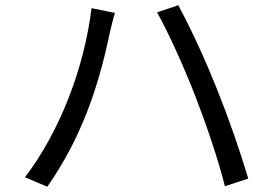

<svg xmlns="http://www.w3.org/2000/svg" viewBox="-20 -719 1040 730"><path d="M722 -355C763 -249 810 -113 835 -11L924 -40C858 -259 766 -497 658 -699L577 -672C620 -597 682 -458 722 -355ZM75 -45 160 -9C287 -192 353 -380 398 -597C403 -618 410 -648 417 -670L328 -688C301 -466 211 -224 75 -45Z"/></svg>

Font: DAIFUKU Sans JP
Style: Regular
Weight: 400
Designer: Original font ‘Source Han Sans JP’ : Ryoko NISHIZUKA  (kana, bopomofo & ideographs); Paul D. Hunt (Latin, Greek & Cyrill
Foundry: Daifuku
Version: Version 1.001